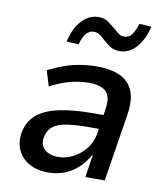

<svg xmlns="http://www.w3.org/2000/svg" viewBox="-83 -802 749 879"><g transform="rotate(10 291.0 -362.5)"><path d="M199 9Q146 9 109 -13Q72 -35 56.5 -72.5Q41 -110 50 -154Q61 -205 97.5 -235.5Q134 -266 199 -280Q264 -294 359 -294H421L411 -228H354Q291 -228 249 -222Q207 -216 184 -199Q161 -182 154 -149Q146 -113 168.5 -91Q191 -69 234 -69Q269 -69 302.5 -86.5Q336 -104 360.5 -135Q385 -166 391 -206L409 -324Q418 -381 393.5 -404.5Q369 -428 312 -428Q274 -428 229.5 -417Q185 -406 135 -379L113 -451Q150 -470 187 -483Q224 -496 262 -502Q300 -508 337 -508Q400 -508 443 -489Q486 -470 504.5 -427.5Q523 -385 512 -315L462 0H372L388 -104H385Q367 -71 339.5 -45Q312 -19 277 -5Q242 9 199 9ZM236 -593 180 -596Q193 -658 227 -695Q261 -732 305 -732Q333 -732 352 -718Q371 -704 388 -690Q399 -679 410 -671.5Q421 -664 435 -664Q457 -664 470.5 -682.5Q484 -701 494 -734L550 -730Q535 -668 502.5 -631.5Q470 -595 426 -595Q397 -595 378.5 -608.5Q360 -622 344 -636Q333 -647 321.5 -654.5Q310 -662 296 -662Q274 -662 259.5 -644.5Q245 -627 236 -593Z"/></g></svg>

Font: Nunito Sans 7pt SemiCondensed SemiBold
Style: Italic
Weight: 600
Width: 4
Italic angle: -9°
Designer: Vernon Adams
Foundry: Vernon Adams
Version: Version 3.101;gftools[0.9.27]